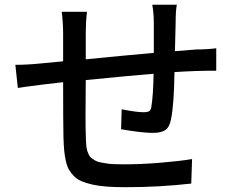

<svg xmlns="http://www.w3.org/2000/svg" viewBox="-20 -760 996 799"><path d="M613.8 -740.2H715.8Q710.9 -714.8 710.9 -665Q708.5 -571.8 708 -546.9Q758.8 -551.3 797.9 -554.2Q839.8 -554.2 879.9 -559.1V-465.8Q793 -465.8 706.1 -460Q704.1 -323.7 691.9 -265.1Q686 -231.9 668.9 -219.5Q651.9 -207 616.2 -207Q570.3 -207 483.9 -222.2L486.3 -305.2Q548.3 -293 576.2 -293Q593.8 -293 600.8 -297.4Q607.9 -301.8 609.9 -315.9Q617.7 -362.3 619.1 -453.1Q513.2 -444.3 336.9 -426.8Q335 -241.7 336.9 -203.1Q337.4 -185.5 337.6 -175.5Q337.9 -165.5 339.4 -152.3Q340.8 -139.2 343 -132.3Q345.2 -125.5 349.6 -116.2Q354 -106.9 359.9 -102.5Q365.7 -98.1 374.5 -92.8Q383.3 -87.4 394.8 -85Q406.2 -82.5 421.4 -80.1Q436.5 -77.6 455.1 -76.9Q473.6 -76.2 497.1 -76.2Q567.9 -76.2 647.7 -82.8Q727.5 -89.4 779.3 -98.1L775.9 3.9Q643.6 19 502.9 19Q459 19 425.5 16.6Q392.1 14.2 365.7 8.3Q339.4 2.4 320.6 -5.4Q301.8 -13.2 288.3 -26.6Q274.9 -40 266.8 -54.2Q258.8 -68.4 253.9 -90.6Q249 -112.8 247.1 -134.5Q245.1 -156.2 244.1 -188Q242.7 -248 242.7 -418Q175.3 -410.6 158.2 -408.2Q74.2 -397.5 54.2 -394L43.9 -490.2Q92.3 -490.2 150.9 -496.1Q207 -501.5 242.7 -504.9V-620.1Q242.7 -666 236.8 -710.9H341.8Q336.9 -668 336.9 -625V-513.2Q483.4 -527.8 620.1 -540V-663.1Q620.1 -703.1 613.8 -740.2Z"/></svg>

Font: Karasuma Gothic
Style: Regular
Weight: 500
Designer: Rasmus Andersson / Ryoko Nishizuka
Foundry: Genbu
Version: Version 1.00